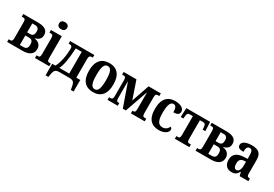

<svg xmlns="http://www.w3.org/2000/svg" viewBox="53 -1897 4558 3190"><g transform="rotate(30 2332.0 -302.0)"><path d="M12 0H310C441 0 506 -56 506 -146C506 -230 448 -269 379 -278V-282C422 -294 488 -318 488 -403C488 -494 422 -536 294 -536H12V-485H43C65 -485 85 -479 85 -421V-116C85 -59 65 -51 43 -51H12ZM220 -304V-475H277C329 -475 351 -447 351 -389C351 -334 329 -304 277 -304ZM220 -61V-244H284C343 -244 368 -222 368 -153C368 -85 343 -61 282 -61Z M681 -630C723 -630 759 -651 759 -698C759 -746 723 -766 681 -766C638 -766 605 -746 605 -698C605 -651 638 -630 681 -630ZM546 0H820V-51H792C769 -51 751 -57 751 -114V-536H543V-485H574C596 -485 616 -478 616 -421V-116C616 -57 596 -51 574 -51H546Z M842 162H896L906 102C921 16 946 0 1025 0H1197C1276 0 1301 16 1316 102L1327 162H1380V-60H1304V-424C1304 -474 1326 -486 1354 -486H1375V-536H911V-486H931C966 -486 982 -470 982 -432C982 -317 955 -144 902 -60H842ZM978 -60C1018 -133 1042 -262 1053 -477H1168V-60Z M1662 10C1809 10 1895 -83 1895 -268C1895 -456 1810 -546 1662 -546C1515 -546 1428 -453 1428 -268C1428 -80 1513 10 1662 10ZM1662 -46C1595 -46 1571 -120 1571 -268C1571 -417 1595 -490 1662 -490C1729 -490 1753 -417 1753 -268C1753 -120 1729 -46 1662 -46Z M1938 0H2134V-51H2119C2096 -51 2076 -56 2076 -115V-429H2080L2231 0H2289L2440 -429H2444V-115C2444 -56 2424 -51 2402 -51H2386V0H2651V-51H2620C2598 -51 2578 -57 2578 -114V-422C2578 -478 2598 -485 2620 -485H2651V-536H2416L2299 -196L2183 -536H1938V-485H1969C1991 -485 2011 -478 2011 -422V-114C2011 -57 1991 -51 1969 -51H1938Z M2922 10C3043 10 3098 -49 3098 -95C3098 -116 3088 -130 3069 -138C3045 -88 3006 -60 2953 -60C2869 -60 2837 -132 2837 -268C2837 -440 2872 -490 2924 -490C2974 -490 2988 -438 2988 -368C3070 -368 3099 -395 3099 -442C3099 -502 3036 -546 2924 -546C2796 -546 2694 -475 2694 -267C2694 -66 2788 10 2922 10Z M3229 0H3508V-51H3478C3455 -51 3436 -56 3436 -113V-475H3496C3531 -475 3547 -460 3551 -401L3553 -362H3605L3597 -536H3140L3133 -362H3184L3187 -401C3191 -460 3207 -475 3242 -475H3301V-113C3301 -56 3282 -51 3260 -51H3229Z M3627 0H3925C4056 0 4121 -56 4121 -146C4121 -230 4063 -269 3994 -278V-282C4037 -294 4103 -318 4103 -403C4103 -494 4037 -536 3909 -536H3627V-485H3658C3680 -485 3700 -479 3700 -421V-116C3700 -59 3680 -51 3658 -51H3627ZM3835 -304V-475H3892C3944 -475 3966 -447 3966 -389C3966 -334 3944 -304 3892 -304ZM3835 -61V-244H3899C3958 -244 3983 -222 3983 -153C3983 -85 3958 -61 3897 -61Z M4317 10C4384 10 4419 -13 4450 -72H4454L4473 0H4640V-51H4631C4597 -51 4582 -65 4582 -113V-376C4582 -501 4519 -546 4396 -546C4292 -546 4211 -515 4211 -449C4211 -401 4247 -381 4324 -381C4324 -454 4340 -490 4385 -490C4430 -490 4444 -452 4444 -374V-315L4375 -312C4249 -307 4176 -256 4176 -148C4176 -39 4236 10 4317 10ZM4372 -61C4338 -61 4318 -92 4318 -152C4318 -219 4342 -255 4411 -259L4444 -261V-189C4444 -109 4416 -61 4372 -61Z"/></g></svg>

Font: Noto Serif Condensed
Style: Bold
Weight: 700
Width: 3
Designer: Monotype Design Team
Foundry: Monotype Imaging Inc.
Version: Version 2.015